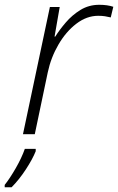

<svg xmlns="http://www.w3.org/2000/svg" viewBox="-65 -560 493 801"><path d="M30.8 0 143.1 -530.8H184.1L162.6 -407.2H165.5Q183.1 -435.5 209.5 -466.3Q235.8 -497.1 270.8 -518.6Q305.7 -540 349.1 -540Q383.3 -540 407.7 -531.7L397 -487.3Q385.7 -490.2 372.8 -492.2Q359.9 -494.1 344.7 -494.1Q296.9 -494.1 253.7 -461.2Q210.4 -428.2 179 -374.3Q147.5 -320.3 134.3 -258.3L80.1 0ZM-45.4 221.2V211.4Q-23.4 183.6 1 141.1Q25.4 98.6 38.6 61H84V70.8Q71.3 103 43 146.5Q14.6 189.9 -16.6 221.2Z"/></svg>

Font: Open Sans Light
Style: Italic
Weight: 300
Italic angle: -12°
Designer: Monotype Design Team
Foundry: Monotype Imaging Inc.
Version: Version 3.003; ttfautohint (v1.8.4)